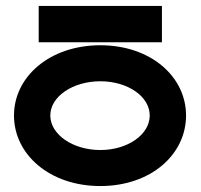

<svg xmlns="http://www.w3.org/2000/svg" viewBox="-20 -614 675 645"><path d="M110 -594V-472H524V-594ZM317 -341C409 -341 483 -290 483 -226C483 -162 409 -110 317 -110C225 -110 149 -162 149 -226C149 -290 225 -341 317 -341ZM317 11C487 11 605 -95 605 -226C605 -357 486 -462 317 -462C148 -462 27 -357 27 -226C27 -95 147 11 317 11Z"/></svg>

Font: Charger
Style: Hemi
Weight: 900
Designer: Jasper
Foundry: Cannot Into Space Fonts
Version: Version 0.99